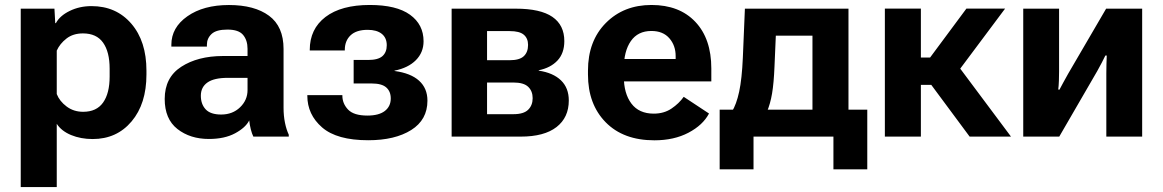

<svg xmlns="http://www.w3.org/2000/svg" viewBox="-20 -550 4682 773"><path d="M63.5 203.1H208.5V-51.5Q227.3 -22.5 266.2 -6.3Q305.2 9.8 353 9.8Q450 9.8 509.8 -61.2Q569.6 -132.1 569.6 -250V-265.6Q569.6 -384 508.7 -454.7Q447.8 -525.4 348.4 -525.4Q300.3 -525.4 260.6 -506Q220.9 -486.6 205.1 -457H202.4L199.2 -515.1H63.5ZM208.5 -171.4V-346.2Q220.9 -374 247.6 -394.8Q274.2 -415.5 314 -415.5Q368.7 -415.5 395 -378.3Q421.4 -341.1 421.4 -273.4V-241.9Q421.4 -174.3 395 -137.1Q368.7 -99.9 314.7 -99.9Q276.6 -99.9 248.2 -121.2Q219.7 -142.6 208.5 -171.4Z M643.1 -151.6Q643.1 -70.8 694.3 -30.6Q745.6 9.5 821 9.5Q884 9.5 926.4 -13.3Q968.8 -36.1 983.4 -65.2Q985.1 -47.9 989.7 -29.5Q994.4 -11.2 1000 0H1142.6V-7.8Q1133.1 -27.6 1127.3 -55.9Q1121.6 -84.2 1121.6 -115.5V-352.8Q1121.6 -443.4 1063.1 -486.6Q1004.6 -529.8 901.6 -529.8Q799.1 -529.8 734.5 -484.5Q669.9 -439.2 669.9 -369.9V-362.3H813V-369.9Q813 -395.5 831.8 -413.2Q850.6 -430.9 895.8 -430.9Q940.9 -430.9 958.7 -409.4Q976.6 -387.9 976.6 -353.5V-324.5H877Q776.1 -324.2 709.6 -281.1Q643.1 -238 643.1 -151.6ZM788.6 -164.6Q788.6 -199.2 815.2 -217.9Q841.8 -236.6 897 -236.6H976.6V-187.5Q976.6 -147 946.4 -117.9Q916.3 -88.9 870.4 -88.9Q827.6 -88.9 808.1 -109.7Q788.6 -130.6 788.6 -164.6Z M1462.4 14.6Q1570.1 14.6 1635.5 -26.5Q1700.9 -67.6 1700.9 -144.8Q1700.9 -194.6 1667.2 -225.1Q1633.5 -255.6 1568.4 -264.2V-265.6Q1623.3 -276.6 1654.3 -307.7Q1685.3 -338.9 1685.3 -383.8Q1685.3 -451.4 1630.7 -490.7Q1576.2 -530 1468.8 -530Q1353.8 -530 1290.4 -481.7Q1227.1 -433.3 1227.1 -349.1V-346.7H1368.2V-349.1Q1368.2 -385.7 1391.4 -407.8Q1414.6 -429.9 1460.2 -429.9Q1496.8 -429.9 1517 -413.8Q1537.1 -397.7 1537.1 -367.9Q1537.1 -339.6 1519.8 -324.1Q1502.4 -308.6 1462.4 -308.6H1403.8V-213.9H1477.1Q1516.8 -213.9 1535 -198Q1553.2 -182.1 1553.2 -153.6Q1553.2 -121.6 1529.2 -103.1Q1505.1 -84.7 1459.2 -84.7Q1404.3 -84.7 1381.3 -108.9Q1358.4 -133.1 1358.4 -164.6V-167H1217.3V-164.6Q1217.3 -88.9 1276.7 -37.1Q1336.2 14.6 1462.4 14.6Z M1798.3 0H2076.4Q2171.1 0 2220.6 -38.5Q2270 -76.9 2270 -145.5Q2270 -196 2238.6 -226.4Q2207.3 -256.8 2148.9 -265.6V-267.1Q2196.8 -276.9 2224.4 -306.3Q2252 -335.7 2252 -384.5Q2252 -449 2203.9 -482.1Q2155.8 -515.1 2056.6 -515.1H1798.3ZM1940.9 -307.6V-424.8H2032.5Q2071.5 -424.8 2088.7 -410.3Q2106 -395.8 2106 -369.1Q2106 -339.8 2088.7 -323.7Q2071.5 -307.6 2032.5 -307.6ZM1940.9 -90.3V-217.8H2047.1Q2088.6 -217.8 2106.6 -200.4Q2124.5 -183.1 2124.5 -154.8Q2124.5 -126 2106.4 -108.2Q2088.4 -90.3 2047.1 -90.3Z M2347.2 -250Q2347.2 -130.4 2418.5 -57.7Q2489.7 14.9 2614.7 14.9Q2693.6 14.9 2751.8 -15.7Q2810.1 -46.4 2834.5 -93L2732.7 -160.2Q2713.9 -133.5 2683.6 -113Q2653.3 -92.5 2612.1 -92.5Q2552.5 -92.5 2522 -133.1Q2491.5 -173.6 2491.5 -242.4V-273.4Q2491.5 -344 2519.8 -384.6Q2548.1 -425.3 2602.5 -425.3Q2649.4 -425.3 2674.9 -395.9Q2700.4 -366.5 2700.2 -323.7V-312.5H2446V-222.2H2843.8V-274.2Q2843.8 -394 2779.5 -462Q2715.3 -530 2602.8 -530Q2491 -530 2419.1 -457.5Q2347.2 -385 2347.2 -265.6Z M3335.4 131.8H3471.7V-108.6H2877.4V131.8H3013.7V0H3335.4ZM3103.5 -406.5H3251V0H3396V-515.1H2979L2970.7 -317.6Q2967 -232.4 2955.9 -180.8Q2944.8 -129.2 2926.3 -99.9H3067.6Q3081.3 -131.6 3088.4 -173.8Q3095.5 -216.1 3098.1 -281.5Z M3883.8 0H4050.3L3804.7 -328.9L3712.4 -231.2ZM3616.5 -318.4V-208.3H3797.1L4026.6 -515.4H3870.8L3724.6 -318.4ZM3687.5 -515.4H3542.5V0H3687.5Z M4099.6 0H4244.6L4397.7 -264.2Q4408.4 -283.7 4416.3 -298.6Q4424.1 -313.5 4430.2 -326.4H4435.8Q4435.1 -311.8 4434.6 -290.4Q4434.1 -269 4434.1 -254.4V0H4578.4V-515.1H4433.3L4280.3 -252.9Q4269.3 -233.2 4260.6 -217.3Q4252 -201.4 4245.4 -189L4240.5 -189.5Q4242.4 -202.9 4243.2 -225.5Q4243.9 -248 4243.9 -262.7V-515.1H4099.6Z"/></svg>

Font: Roboto Flex
Style: Regular
Weight: 400
Designer: Berlow after Robertson
Foundry: Google
Version: Version 3.200;gftools[0.9.32]